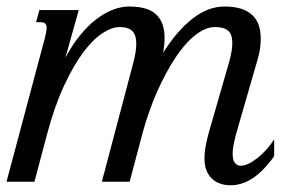

<svg xmlns="http://www.w3.org/2000/svg" viewBox="-47 -549 920 580"><path d="M88.4 -433.6Q90.8 -443.8 92.3 -451.4Q93.8 -459 93.8 -464.4Q93.8 -474.6 89.1 -478.3Q84.5 -481.9 75.7 -481.9H62L71.8 -518.6H190.9L150.4 -374.5Q170.9 -412.6 194.3 -441.7Q217.8 -470.7 242.7 -490Q267.6 -509.3 293.2 -519.3Q318.8 -529.3 343.3 -529.3Q399.9 -529.3 425 -505.1Q450.2 -481 450.2 -434.6Q450.2 -413.6 445.8 -389.6Q487.3 -455.6 534.2 -492.4Q581.1 -529.3 631.3 -529.3Q740.7 -529.3 740.7 -432.6Q740.7 -418.5 738.5 -402.6Q736.3 -386.7 731 -368.7L669.9 -157.2Q668 -150.4 665.5 -141.6Q663.1 -132.8 660.9 -123Q658.7 -113.3 657.2 -103.3Q655.8 -93.3 655.8 -84.5Q655.8 -65.4 662.6 -56.9Q669.4 -48.3 680.7 -48.3Q690.9 -48.3 704.1 -54.7Q717.3 -61 731 -71.8Q744.6 -82.5 757.8 -97.2Q771 -111.8 781.2 -128.4V-77.1Q748.5 -31.7 716.3 -10.5Q684.1 10.7 648.9 10.7Q632.3 10.7 617.9 5.6Q603.5 0.5 593 -9.5Q582.5 -19.5 576.7 -34.4Q570.8 -49.3 570.8 -68.8Q570.8 -89.8 574.7 -109.9Q578.6 -129.9 584 -149.4L645.5 -362.8Q654.8 -396.5 654.8 -419.4Q654.8 -445.3 642.1 -456.3Q629.4 -467.3 602.1 -467.3Q581.5 -467.3 560.3 -454.8Q539.1 -442.4 518.3 -420.2Q497.6 -397.9 478 -367.2Q458.5 -336.4 440.7 -300Q422.9 -263.7 408 -223.1Q393.1 -182.6 381.8 -140.1L344.7 0H260.7L354 -353Q359.4 -372.6 362.1 -388.7Q364.7 -404.8 364.7 -417.5Q364.7 -442.4 353 -454.8Q341.3 -467.3 314 -467.3Q291 -467.3 262.5 -448.7Q233.9 -430.2 204.3 -390.6Q174.8 -351.1 146 -289.1Q117.2 -227.1 94.2 -140.1L57.1 0H-27.3Z"/></svg>

Font: Arian Grqi
Style: Italic
Weight: 400
Italic angle: -15°
Designer: Ruben Hakobyan (Tarumian)
Foundry: Ruben Hakobyan (Tarumian)
Version: Version 1.002